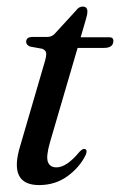

<svg xmlns="http://www.w3.org/2000/svg" viewBox="-20 -540 356 569"><path d="M105 -395.5 69 -402Q57.5 -407 57.5 -416Q57.5 -430.5 76.5 -430.5H120.5Q135 -430.5 145 -443L205 -508.5Q213.5 -520.5 225 -520.5Q239 -520.5 239 -506Q239 -496.5 233.5 -479L219 -429.5H304.5Q316 -429.5 316 -419Q316 -398 288 -398H210L128 -118Q116 -76 122 -60Q128 -44 147.5 -44Q177.5 -44 215.5 -90Q225 -100 231 -98.5Q240 -96.5 234.5 -82Q217 -45 180.5 -18.2Q144 8.5 96 8.5Q4 8.5 40 -108L111.5 -353Q118 -374 116.8 -382.8Q115.5 -391.5 105 -395.5Z"/></svg>

Font: Fraunces 144pt Soft
Style: Italic
Weight: 400
Italic angle: -16°
Version: Version 1.000;[b76b70a41]